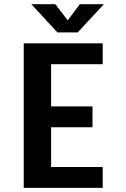

<svg xmlns="http://www.w3.org/2000/svg" viewBox="-20 -910 610 930"><path d="M483 -889.5 356.5 -753H258L132 -889.5H248L308 -811.5L366.5 -889.5ZM477.5 -599H227.5V-394.5H428V-293.5H227.5V-101H477.5V0H95V-700H477.5Z"/></svg>

Font: League Mono Narrow SemiBold
Style: Regular
Weight: 600
Width: 3
Designer: Tyler Finck
Foundry: The League of Moveable Type / Tyler Finck
Version: Version 2.210